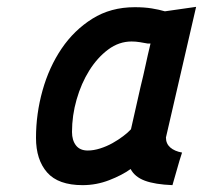

<svg xmlns="http://www.w3.org/2000/svg" viewBox="-20 -530 592 560"><path d="M464 -129Q464 -111 476.5 -100Q489 -89 511 -85Q503 -61 496.5 -37Q490 -13 483 10Q432 8 402.5 -3Q373 -14 361 -37Q336 -19 298.5 -4.5Q261 10 221 10Q150 10 117.5 -27Q85 -64 85 -128Q85 -198 104 -266Q123 -334 159.5 -388Q196 -442 249.5 -475.5Q303 -509 373 -509Q401 -509 422.5 -505.5Q444 -502 461 -497L552 -510ZM236 -91Q253 -91 272 -97Q291 -103 308 -112.5Q325 -122 339.5 -133Q354 -144 362 -153L390 -277Q398 -309 404.5 -339.5Q411 -370 419 -403H411Q400 -405 388 -407Q376 -409 364 -409Q327 -409 295.5 -385.5Q264 -362 240.5 -324.5Q217 -287 203.5 -240Q190 -193 190 -145Q190 -121 201.5 -106Q213 -91 236 -91Z"/></svg>

Font: Panefresco 800wt
Style: Italic
Weight: 800
Foundry: Campivisivi & Chank Co
Version: Version 1.001